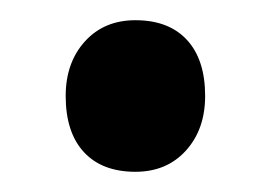

<svg xmlns="http://www.w3.org/2000/svg" viewBox="-20 -159 268 190"><path d="M114 11Q81 11 63 -8.5Q45 -28 45 -64Q45 -97 64 -118Q83 -139 114 -139Q147 -139 165 -119.5Q183 -100 183 -64Q183 -31 164 -10Q145 11 114 11Z"/></svg>

Font: Lexend
Style: Regular
Weight: 400
Designer: Bonnie Shaver-Troup, Thomas Jockin
Foundry: Lexend
Version: Version 1.007; ttfautohint (v1.8.3)